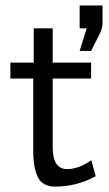

<svg xmlns="http://www.w3.org/2000/svg" viewBox="-20 -675 401 706"><path d="M18.1 -386.2V-444.8H104V-570.8H173.8V-444.8H314.9V-386.2H173.8V-133.8Q173.8 -52.7 227.1 -53.2Q269 -53.2 315.9 -85.9L332 -26.9Q261.2 11.2 183.1 11.2Q137.2 11.2 119.6 -22.9Q102.1 -57.1 102.1 -122.1V-386.2ZM272.9 -487.8 298.8 -570.8H272.9V-654.8H356.9V-585.9Q356 -576.2 353.5 -568.1Q351.1 -560.1 348.1 -553.5Q345.2 -546.9 335.2 -527.8Q325.2 -508.8 314.9 -487.8Z"/></svg>

Font: CMU Sans Serif
Style: Medium
Weight: 500
Version: Version 0.7.0